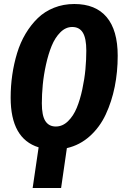

<svg xmlns="http://www.w3.org/2000/svg" viewBox="-20 -730 618 959"><path d="M567.9 -451.2Q567.9 -370.6 553 -296.6Q538.1 -222.7 508.3 -158.7Q478.5 -94.7 428.5 -49.8Q378.4 -4.9 314 9.8L285.2 209H143.1L172.9 5.9Q33.2 -37.1 33.2 -242.2Q33.2 -300.3 41.3 -356Q49.3 -411.6 65.4 -464.6Q81.5 -517.6 107.9 -561.8Q134.3 -606 168.5 -639.2Q202.6 -672.4 249.5 -691.2Q296.4 -710 351.1 -710Q457.5 -710 512.7 -644.5Q567.9 -579.1 567.9 -451.2ZM258.8 -98.1Q292.5 -98.1 319.6 -124.5Q346.7 -150.9 363.3 -191.2Q379.9 -231.4 391.1 -283.7Q402.3 -335.9 406.7 -384Q411.1 -432.1 411.1 -477.1Q411.1 -538.6 393.8 -566.9Q376.5 -595.2 340.8 -595.2Q308.1 -595.2 281.5 -568.6Q254.9 -542 238 -500.7Q221.2 -459.5 209.7 -407.2Q198.2 -355 193.6 -306.4Q189 -257.8 189 -213.9Q189 -152.8 206.5 -125.5Q224.1 -98.1 258.8 -98.1Z"/></svg>

Font: Fira Sans Compressed
Style: Bold Italic
Weight: 700
Width: 3
Italic angle: -8°
Designer: Carrois Corporate & Edenspiekermann AG
Foundry: Carrois Corporate GbR & Edenspiekermann AG
Version: Version 4.203;PS 004.203;hotconv 1.0.88;makeotf.lib2.5.64775